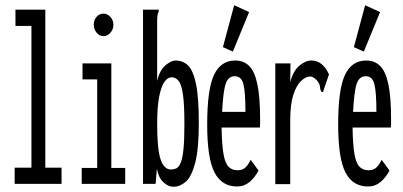

<svg xmlns="http://www.w3.org/2000/svg" viewBox="-20 -702 1540 733"><path d="M36 0V-62H100V-603H39V-665H153V-62H215V0Z M292 0V-61H351V-399H295V-460H405V-61H458V0ZM375 -564Q360 -564 349 -577Q338 -590 338 -607Q338 -625 348.5 -637.5Q359 -650 375 -650Q390 -650 401.5 -637.5Q413 -625 413 -607Q413 -590 401.5 -577Q390 -564 375 -564Z M642 11Q622 11 603.5 -6.5Q585 -24 579 -58L574 0H526V-665H586V-658Q583 -652 581.5 -645Q580 -638 580 -621V-393Q590 -435 612 -453Q634 -471 650 -471Q678 -471 697.5 -452.5Q717 -434 728 -383Q739 -332 739 -233Q739 -132 725 -79.5Q711 -27 689 -8Q667 11 642 11ZM632 -55Q644 -55 653.5 -59.5Q663 -64 670 -81Q677 -98 680.5 -133Q684 -168 684 -229Q684 -303 678.5 -341Q673 -379 662 -393Q651 -407 635 -407Q621 -407 608.5 -390.5Q596 -374 588 -334.5Q580 -295 580 -227Q580 -133 593 -94Q606 -55 632 -55Z M885 10Q827 10 799 -43.5Q771 -97 771 -227Q771 -361 797 -416Q823 -471 878 -471Q910 -471 931 -450.5Q952 -430 962.5 -381Q973 -332 973 -246Q973 -236 973 -229.5Q973 -223 972 -215H826Q827 -151 833 -115.5Q839 -80 852 -66Q865 -52 887 -52Q907 -52 918 -63.5Q929 -75 937 -92L967 -51Q953 -24 932.5 -7Q912 10 885 10ZM828 -275H917Q917 -349 909.5 -380Q902 -411 876 -411Q852 -411 842 -383Q832 -355 828 -275ZM869 -505 831 -522 874 -682 931 -656Z M1031 -460H1089L1088 -388Q1099 -431 1122.5 -451Q1146 -471 1169 -471Q1212 -471 1236 -418L1216 -360L1213 -350L1207 -352Q1202 -360 1201.5 -371Q1201 -382 1190 -395Q1176 -410 1164 -410Q1148 -410 1130 -393.5Q1112 -377 1100 -340.5Q1088 -304 1088 -244V1H1031Z M1385 10Q1327 10 1299 -43.5Q1271 -97 1271 -227Q1271 -361 1297 -416Q1323 -471 1378 -471Q1410 -471 1431 -450.5Q1452 -430 1462.5 -381Q1473 -332 1473 -246Q1473 -236 1473 -229.5Q1473 -223 1472 -215H1326Q1327 -151 1333 -115.5Q1339 -80 1352 -66Q1365 -52 1387 -52Q1407 -52 1418 -63.5Q1429 -75 1437 -92L1467 -51Q1453 -24 1432.5 -7Q1412 10 1385 10ZM1328 -275H1417Q1417 -349 1409.5 -380Q1402 -411 1376 -411Q1352 -411 1342 -383Q1332 -355 1328 -275ZM1369 -505 1331 -522 1374 -682 1431 -656Z"/></svg>

Font: Inconsolata UltraCondensed Medium
Style: Regular
Weight: 500
Width: 1
Monospace: yes
Designer: Raph Levien, Cyreal, Brenton Simpson
Foundry: Raph Levien, Cyreal, Google
Version: Version 3.001; ttfautohint (v1.8.2.53-6de2)